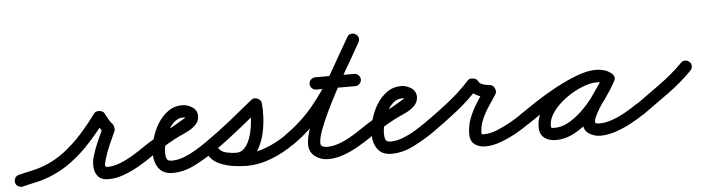

<svg xmlns="http://www.w3.org/2000/svg" viewBox="-65 -732 3420 936"><g transform="rotate(-5 1645.5 -264.0)"><path d="M-22 15Q-25 3 -19 -8Q-13 -19 -1 -22Q30 -30 60 -36Q90 -42 120 -53Q177 -74 225.5 -111Q274 -148 315 -194Q356 -240 391 -288Q399 -299 416 -298Q434 -297 441 -286Q448 -273 457 -256Q466 -239 476 -230Q480 -226 483 -214Q486 -201 483 -195Q468 -162 453 -128.5Q438 -95 428 -60Q425 -50 422.5 -36.5Q420 -23 434 -23Q463 -23 496 -36Q529 -49 559.5 -67.5Q590 -86 613 -102Q623 -109 635 -106.5Q647 -104 655 -94Q662 -84 659.5 -72Q657 -60 647 -52Q619 -32 583 -11.5Q547 9 508.5 23Q470 37 434 37Q400 37 384 19.5Q368 2 365.5 -24Q363 -50 370 -76Q381 -114 396.5 -149.5Q412 -185 429 -221Q430 -223 432 -217.5Q434 -212 436 -204Q438 -196 438 -190Q438 -184 436 -186Q421 -199 410.5 -218.5Q400 -238 389 -254Q386 -260 395 -262.5Q404 -265 415 -264Q426 -264 434.5 -261Q443 -258 439 -252Q400 -200 355 -150Q310 -100 256.5 -60Q203 -20 141 3Q110 15 78 21.5Q46 28 15 36Q3 39 -8 33Q-19 27 -22 15Z M605 -60Q598 -70 600.5 -82Q603 -94 613 -102Q664 -137 718 -164.5Q772 -192 824 -224Q827 -225 831 -228Q835 -231 835 -232Q835 -231 835 -231Q835 -228 836 -227Q832 -231 823 -231Q797 -231 777.5 -213.5Q758 -196 745 -169.5Q732 -143 725.5 -115Q719 -87 719 -66Q719 -49 724 -37.5Q729 -26 748 -26Q778 -26 809 -38Q840 -50 869 -67.5Q898 -85 922 -102Q932 -109 944 -106.5Q956 -104 964 -94Q971 -84 968.5 -72Q966 -60 956 -52Q913 -22 858 6Q803 34 748 34Q703 34 681 5Q659 -24 659 -66Q659 -100 669.5 -139Q680 -178 701 -212.5Q722 -247 752.5 -269Q783 -291 823 -291Q848 -291 871.5 -275.5Q895 -260 895 -232Q895 -207 877 -189Q857 -169 826.5 -155.5Q796 -142 771 -129Q739 -112 708 -92.5Q677 -73 647 -52Q637 -45 625 -47.5Q613 -50 605 -60Z M914 -60Q907 -70 909.5 -82.5Q912 -95 922 -102Q984 -145 1043.5 -192.5Q1103 -240 1161 -288Q1173 -298 1190 -291Q1208 -284 1210 -268Q1213 -239 1211.5 -201Q1210 -163 1201.5 -124Q1193 -85 1175.5 -51.5Q1158 -18 1131 2.5Q1104 23 1065 23Q1029 23 991 11.5Q953 0 930 -32Q922 -44 925.5 -55.5Q929 -67 938 -74Q947 -80 959 -79.5Q971 -79 980 -66Q991 -50 1015 -42Q1039 -34 1065.5 -31.5Q1092 -29 1109 -29Q1162 -29 1214.5 -50Q1267 -71 1310 -101Q1320 -109 1332 -107Q1344 -105 1351 -94Q1359 -84 1357 -72Q1355 -60 1344 -53Q1294 -17 1233 7Q1172 31 1109 31Q1080 31 1045.5 26Q1011 21 980 7.5Q949 -6 930 -32Q922 -44 925.5 -55.5Q929 -67 938 -74Q947 -80 959 -79.5Q971 -79 980 -66Q992 -48 1018 -42.5Q1044 -37 1065 -37Q1089 -37 1105.5 -54.5Q1122 -72 1132 -99.5Q1142 -127 1146.5 -158Q1151 -189 1151.5 -216.5Q1152 -244 1150 -261Q1149 -268 1159 -268Q1169 -268 1180 -264Q1191 -259 1198 -252.5Q1205 -246 1199 -241Q1140 -193 1079.5 -144.5Q1019 -96 956 -52Q946 -45 933.5 -47.5Q921 -50 914 -60Z M1302 -60Q1295 -70 1297.5 -82Q1300 -94 1310 -102Q1392 -159 1451 -231Q1510 -303 1557.5 -384.5Q1605 -466 1653 -551Q1660 -564 1672 -566Q1684 -568 1694 -562Q1704 -557 1708 -545.5Q1712 -534 1705 -521Q1694 -501 1672.5 -464.5Q1651 -428 1625.5 -382.5Q1600 -337 1574 -288Q1548 -239 1526 -192.5Q1504 -146 1490.5 -108.5Q1477 -71 1477 -48Q1477 -35 1488 -31Q1499 -27 1509 -27Q1538 -27 1570 -39Q1602 -51 1631.5 -68.5Q1661 -86 1684 -102Q1694 -109 1706 -106.5Q1718 -104 1726 -94Q1733 -84 1730.5 -72Q1728 -60 1718 -52Q1690 -33 1655 -13Q1620 7 1582.5 20Q1545 33 1509 33Q1473 33 1445 12Q1417 -9 1417 -48Q1417 -81 1436 -133Q1455 -185 1484.5 -245Q1514 -305 1546.5 -364Q1579 -423 1607.5 -472.5Q1636 -522 1653 -551Q1660 -564 1672 -566Q1684 -568 1694 -562Q1704 -557 1708 -545.5Q1712 -534 1705 -521Q1655 -432 1604.5 -347Q1554 -262 1492 -187Q1430 -112 1344 -52Q1334 -45 1322 -47.5Q1310 -50 1302 -60ZM1450 -340Q1450 -352 1459 -361Q1468 -370 1480 -370Q1528 -370 1575.5 -370Q1623 -370 1671 -370Q1683 -370 1692 -361Q1701 -352 1701 -340Q1701 -328 1692 -319Q1683 -310 1671 -310Q1623 -310 1575.5 -310Q1528 -310 1480 -310Q1468 -310 1459 -319Q1450 -328 1450 -340Z M1676 -60Q1669 -70 1671.5 -82Q1674 -94 1684 -102Q1735 -137 1789 -164.5Q1843 -192 1895 -224Q1898 -225 1902 -228Q1906 -231 1906 -232Q1906 -231 1906 -231Q1906 -228 1907 -227Q1903 -231 1894 -231Q1868 -231 1848.5 -213.5Q1829 -196 1816 -169.5Q1803 -143 1796.5 -115Q1790 -87 1790 -66Q1790 -49 1795 -37.5Q1800 -26 1819 -26Q1849 -26 1880 -38Q1911 -50 1940 -67.5Q1969 -85 1993 -102Q2003 -109 2015 -106.5Q2027 -104 2035 -94Q2042 -84 2039.5 -72Q2037 -60 2027 -52Q1984 -22 1929 6Q1874 34 1819 34Q1774 34 1752 5Q1730 -24 1730 -66Q1730 -100 1740.5 -139Q1751 -178 1772 -212.5Q1793 -247 1823.5 -269Q1854 -291 1894 -291Q1919 -291 1942.5 -275.5Q1966 -260 1966 -232Q1966 -207 1948 -189Q1928 -169 1897.5 -155.5Q1867 -142 1842 -129Q1810 -112 1779 -92.5Q1748 -73 1718 -52Q1708 -45 1696 -47.5Q1684 -50 1676 -60Z M1985 -60Q1978 -70 1980.5 -82.5Q1983 -95 1993 -102Q2051 -142 2111.5 -189.5Q2172 -237 2220 -290Q2228 -300 2246 -297Q2263 -295 2269 -283Q2276 -269 2293.5 -264Q2311 -259 2325 -258Q2340 -257 2348 -241Q2356 -224 2348 -211Q2330 -184 2310.5 -154.5Q2291 -125 2277.5 -93.5Q2264 -62 2264 -27Q2264 -22 2266 -22Q2268 -22 2278 -22Q2306 -22 2340 -35.5Q2374 -49 2406.5 -67.5Q2439 -86 2461 -101Q2471 -109 2483 -107Q2495 -105 2502 -94Q2510 -84 2508 -72Q2506 -60 2495 -53Q2468 -33 2430.5 -12Q2393 9 2353 23.5Q2313 38 2278 38Q2247 38 2225.5 22Q2204 6 2204 -27Q2204 -69 2218.5 -106Q2233 -143 2254.5 -177Q2276 -211 2298 -245Q2302 -251 2309 -244.5Q2316 -238 2321 -227Q2327 -217 2328 -207.5Q2329 -198 2321 -198Q2290 -200 2260 -213.5Q2230 -227 2215 -257Q2212 -263 2221 -264.5Q2230 -266 2241 -264Q2252 -263 2260.5 -259Q2269 -255 2264 -250Q2214 -194 2151.5 -144.5Q2089 -95 2027 -52Q2017 -45 2004.5 -47.5Q1992 -50 1985 -60Z M2461 -102Q2494 -125 2542 -156.5Q2590 -188 2644.5 -217.5Q2699 -247 2751.5 -267Q2804 -287 2846 -287Q2865 -287 2884 -282Q2903 -277 2918 -265Q2930 -257 2931 -245.5Q2932 -234 2926 -225Q2920 -216 2909 -212Q2898 -208 2886 -215Q2867 -226 2844 -226Q2813 -226 2772 -209.5Q2731 -193 2692.5 -165Q2654 -137 2629 -103Q2604 -69 2604 -34Q2604 -24 2608 -23.5Q2612 -23 2623 -23Q2661 -23 2699.5 -47Q2738 -71 2772.5 -107.5Q2807 -144 2834 -183Q2861 -222 2878 -252Q2885 -266 2897 -268Q2909 -270 2918 -264Q2928 -259 2933 -248Q2938 -237 2930 -224Q2921 -206 2903 -180.5Q2885 -155 2866 -126.5Q2847 -98 2833.5 -73Q2820 -48 2820 -32Q2820 -28 2829.5 -26.5Q2839 -25 2841 -25Q2871 -25 2904.5 -37Q2938 -49 2970 -67Q3002 -85 3026 -102Q3036 -109 3048 -106.5Q3060 -104 3068 -94Q3075 -84 3072.5 -72Q3070 -60 3060 -52Q3031 -32 2994 -12Q2957 8 2917.5 21.5Q2878 35 2841 35Q2811 35 2785.5 18.5Q2760 2 2760 -32Q2760 -59 2773 -87.5Q2786 -116 2805.5 -145Q2825 -174 2844.5 -201Q2864 -228 2878 -252Q2885 -266 2897 -268Q2909 -270 2918 -264Q2928 -259 2933 -248Q2938 -237 2930 -224Q2909 -185 2877 -140Q2845 -95 2804 -54.5Q2763 -14 2717 11.5Q2671 37 2623 37Q2588 37 2566 19.5Q2544 2 2544 -34Q2544 -72 2563.5 -108.5Q2583 -145 2615.5 -177Q2648 -209 2687.5 -233.5Q2727 -258 2768 -272Q2809 -286 2844 -286Q2883 -286 2916 -267Q2928 -260 2929 -248Q2930 -236 2924 -226Q2918 -217 2906.5 -212.5Q2895 -208 2884 -217Q2875 -222 2865 -224.5Q2855 -227 2846 -227Q2819 -227 2782.5 -214Q2746 -201 2705 -180Q2664 -159 2624 -135.5Q2584 -112 2550.5 -89.5Q2517 -67 2495 -52Q2485 -45 2473 -47.5Q2461 -50 2453 -60Q2446 -70 2448.5 -82Q2451 -94 2461 -102Z M3026 -100Q3086 -143 3148 -187.5Q3210 -232 3263 -285Q3271 -294 3283.5 -294Q3296 -294 3305 -285Q3314 -277 3314 -264.5Q3314 -252 3305 -243Q3251 -188 3187 -142Q3123 -96 3060 -51Q3050 -44 3038 -46Q3026 -48 3019 -58Q3011 -68 3013 -80.5Q3015 -93 3026 -100Z"/></g></svg>

Font: FRB American Cursive Guidelines Arrows
Style: Bold Italic
Weight: 700
Italic angle: -25°
Version: Version 2.0;Modular Font Editor K font №1